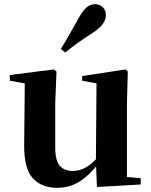

<svg xmlns="http://www.w3.org/2000/svg" viewBox="-20 -884 725 921"><path d="M254 17Q180 17 137.5 -29Q95 -75 96 -188L99 -501L130 -478L27 -497V-524L238 -551L251 -541L245 -391V-176Q245 -113 267 -88.5Q289 -64 328 -64Q370 -64 406.5 -90.5Q443 -117 471 -157L507 -103H454Q417 -51 367.5 -17Q318 17 254 17ZM445 13 440 -108V-111L443 -484L374 -497V-519L582 -551L593 -541L589 -391V-35L655 -29V1ZM272 -649Q290 -679 309.5 -712.5Q329 -746 359 -800Q378 -834 396 -849Q414 -864 437 -864Q456 -864 472 -850Q488 -836 488 -811Q488 -790 473 -769Q458 -748 424 -726Q376 -695 346.5 -673.5Q317 -652 293 -632Z"/></svg>

Font: Noto Serif TC ExtraBold
Style: Regular
Weight: 800
Designer: Ryoko NISHIZUKA 西塚涼子 (kana & ideographs); Frank Grießhammer (Latin, Greek & Cyrillic); Wenlong ZHANG 张文龙 (bopomofo); San
Foundry: Adobe
Version: Version 2.002-H1;hotconv 1.1.0;makeotfexe 2.6.0